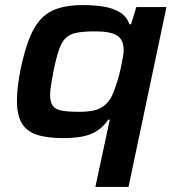

<svg xmlns="http://www.w3.org/2000/svg" viewBox="-20 -538 712 759"><path d="M357 201 414 -65H408Q386 -33 358.5 -17.5Q331 -2 298.5 3Q266 8 230 8Q166 8 125.5 -5.5Q85 -19 66 -51Q47 -83 47 -140Q47 -166 50.5 -196Q54 -226 61 -263Q77 -339 97 -388.5Q117 -438 145 -466Q173 -494 213 -506Q253 -518 308 -518Q352 -518 389 -512Q426 -506 453 -490Q480 -474 492 -442H498L519 -510H638L488 201ZM291 -96Q324 -96 347 -100.5Q370 -105 386 -116Q402 -127 413 -143Q421 -154 429 -174.5Q437 -195 444.5 -219Q452 -243 457 -267Q462 -291 465.5 -310Q469 -329 469 -338Q469 -381 443 -397.5Q417 -414 357 -414Q313 -414 285 -409Q257 -404 240.5 -388.5Q224 -373 213 -341Q202 -309 191 -255Q186 -225 182 -202Q178 -179 178 -163Q178 -134 189 -119.5Q200 -105 225 -100.5Q250 -96 291 -96Z"/></svg>

Font: Saira Expanded SemiBold
Style: Italic
Weight: 600
Width: 7
Italic angle: -12°
Designer: Hector Gatti with collaboration of the Omnibus-Type team
Foundry: Omnibus-Type
Version: Version 1.101